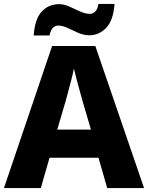

<svg xmlns="http://www.w3.org/2000/svg" viewBox="-20 -949 747 969"><path d="M521 0 477 -153H230L186 0H0L243 -717H461L707 0ZM397 -438Q392 -456 383.5 -486.5Q375 -517 366.5 -549Q358 -581 353 -603Q349 -581 340.5 -548.5Q332 -516 324 -485.5Q316 -455 311 -438L269 -295H439ZM150 -770Q156 -854 191 -891Q226 -928 278 -928Q304 -928 331 -915.5Q358 -903 384.5 -891Q411 -879 435 -879Q447 -879 459.5 -889.5Q472 -900 477 -929H558Q552 -846 516 -808.5Q480 -771 431 -771Q403 -771 375.5 -783Q348 -795 322 -807.5Q296 -820 272 -820Q260 -820 248 -809.5Q236 -799 230 -770Z"/></svg>

Font: Noto Sans Sinhala ExtraBold
Style: Regular
Weight: 800
Designer: Jelle Bosma - Monotype Design Team
Foundry: Monotype Imaging Inc.
Version: Version 2.006; ttfautohint (v1.8.4.7-5d5b)